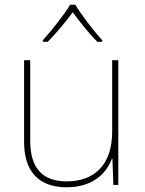

<svg xmlns="http://www.w3.org/2000/svg" viewBox="-20 -876 613 813"><path d="M299 -856H277C253 -815 198 -746 161 -705V-699H182C219 -736 260 -786 288 -824C316 -786 355 -736 392 -699H413V-705C376 -746 323 -815 299 -856ZM481 -621H455V-319C455 -175 377 -108 262 -108C163 -108 108 -161 108 -279V-621H82V-275C82 -150 144 -83 262 -83C374 -83 431 -143 454 -204H456L460 -93H481Z"/></svg>

Font: Noto Sans Kannada UI Thin
Style: Regular
Weight: 100
Designer: Jelle Bosma - Monotype Design Team
Foundry: Monotype Imaging Inc.
Version: Version 2.005